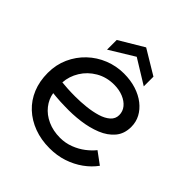

<svg xmlns="http://www.w3.org/2000/svg" viewBox="-200 -877 1024 1024"><g transform="rotate(45 311.5 -365.5)"><path d="M334 7Q270 7 216.5 -13Q163 -33 124 -69.5Q85 -106 64 -157Q43 -208 43 -271Q43 -333 66.5 -385Q90 -437 130.5 -475.5Q171 -514 223.5 -535Q276 -556 333 -556Q384 -556 426 -542.5Q468 -529 498.5 -505Q529 -481 545.5 -450Q562 -419 562 -382Q562 -330 533 -295.5Q504 -261 456 -241.5Q408 -222 350.5 -214.5Q293 -207 235 -209Q219 -209 200 -210Q181 -211 165 -212.5Q149 -214 140 -215Q146 -176 172 -143Q198 -110 240 -91Q282 -72 334 -72Q374 -72 410.5 -86Q447 -100 475.5 -122Q504 -144 522 -167L590 -117Q564 -81 525 -53Q486 -25 438 -9Q390 7 334 7ZM237 -285Q277 -285 318 -289.5Q359 -294 394 -304.5Q429 -315 450.5 -334Q472 -353 472 -381Q472 -409 454.5 -430.5Q437 -452 406.5 -464.5Q376 -477 338 -477Q281 -477 235.5 -450.5Q190 -424 163.5 -381Q137 -338 134 -290Q152 -288 178.5 -286.5Q205 -285 237 -285ZM456 -582 318 -667 179 -582V-655L318 -738L456 -655Z"/></g></svg>

Font: Parkinsans
Style: Regular
Weight: 400
Designer: Red Stone, Indian Type Foundry
Foundry: Indian Type Foundry
Version: Version 1.000